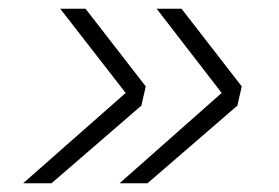

<svg xmlns="http://www.w3.org/2000/svg" viewBox="-20 -496 640 440"><path d="M254 -76 488 -283 339 -476H396L534 -298L524 -254L318 -76ZM33 -76 268 -283 118 -476H176L314 -298L304 -254L98 -76Z"/></svg>

Font: Geist Mono ExtraLight
Style: Italic
Weight: 200
Italic angle: -12°
Monospace: yes
Designer: Basement.studio, Andrés Briganti, Mateo Zaragoza
Foundry: Basement.studio, Vercel, Andrés Briganti, Guido Ferreyra, Mateo Zaragoza
Version: Version 1.500; ttfautohint (v1.8.4.7-5d5b)